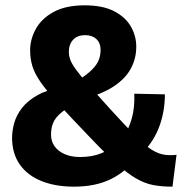

<svg xmlns="http://www.w3.org/2000/svg" viewBox="-20 -690 686 720"><path d="M257.4 10Q188.4 10 136 -10.9Q83.6 -31.8 54.7 -72.4Q25.8 -113 25.2 -172.2Q25.2 -199.4 33.4 -228.8Q41.6 -258.2 62.7 -285.4Q83.8 -312.6 121.4 -333.5Q159 -354.4 217.2 -364.2L248.4 -373.2Q291.2 -399 314.7 -419.3Q338.2 -439.6 347.7 -459.2Q357.2 -478.8 357.2 -502.8Q357.2 -528.8 341.4 -543.5Q325.6 -558.2 299.4 -558.2Q270.2 -558.2 254.2 -541Q238.2 -523.8 238.2 -495.8Q238.2 -480.4 243.8 -465.3Q249.4 -450.2 265.6 -428.1Q281.8 -406 312.7 -370.8Q343.6 -335.6 394.2 -280Q444 -225.6 478 -190.3Q512 -155 537.7 -136.2Q563.4 -117.4 587.4 -111.6Q611.4 -105.8 642 -109.4L626.8 10Q586.4 10 554.3 3.9Q522.2 -2.2 489 -21.6Q455.8 -41 413.9 -79.2Q372 -117.4 311.4 -181.2Q242.4 -253 199.2 -300.5Q156 -348 132.9 -381.2Q109.8 -414.4 101.4 -442.1Q93 -469.8 93 -501.4Q93 -542.8 114.4 -581.6Q135.8 -620.4 181.1 -645.2Q226.4 -670 297.8 -670Q365.4 -670 407.9 -648Q450.4 -626 470.7 -590.6Q491 -555.2 491 -514.8Q491 -470.2 470.2 -432.1Q449.4 -394 405.3 -365.3Q361.2 -336.6 290.2 -318L259.2 -300.8Q224.6 -281 205.5 -263.9Q186.4 -246.8 178.9 -228.3Q171.4 -209.8 171.4 -184.6Q171.4 -159.6 185.3 -140.7Q199.2 -121.8 223.7 -111.5Q248.2 -101.2 280.4 -101.2Q327 -101.2 362 -116.1Q397 -131 429.6 -155.4L444.4 -175.8Q463.2 -207.8 474.4 -246.9Q485.6 -286 483.6 -338.6L598.4 -336.2Q598.2 -272.2 577.7 -216.5Q557.2 -160.8 516.8 -119.8L486.8 -95.8Q454.2 -47.2 396.3 -18.6Q338.4 10 257.4 10Z"/></svg>

Font: Work Sans
Style: Regular
Weight: 400
Designer: Wei Huang
Foundry: Wei Huang
Version: Version 2.006; ttfautohint (v1.8.1.43-b0c9)